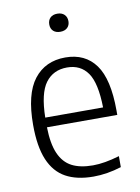

<svg xmlns="http://www.w3.org/2000/svg" viewBox="-86 -811 642 878"><g transform="rotate(-10 235.0 -372.0)"><path d="M432 -249.5H105.5Q107 -172.5 127 -127Q147 -81.5 185.2 -61.5Q223.5 -41.5 283 -41.5Q336.5 -41.5 406.5 -62.5V-11.5Q339.5 9.5 277 9.5Q199.5 9.5 148.2 -18.8Q97 -47 71 -108.8Q45 -170.5 45 -271Q45 -414 97.5 -481.8Q150 -549.5 243 -549.5Q335 -549.5 383.5 -482.5Q432 -415.5 432 -270ZM105.5 -294.5H374Q372 -408 338.8 -455.5Q305.5 -503 243 -503Q179 -503 143.2 -455.2Q107.5 -407.5 105.5 -294.5ZM197.5 -710.5Q197.5 -730 209.2 -741.5Q221 -753 242 -753Q262.5 -753 274.5 -741.5Q286.5 -730 286.5 -710.5Q286.5 -691.5 274.5 -680.2Q262.5 -669 242 -669Q221 -669 209.2 -680.2Q197.5 -691.5 197.5 -710.5Z"/></g></svg>

Font: Encode Sans Semi Condensed Light
Style: Regular
Weight: 300
Width: 4
Designer: Multiple Designers
Foundry: Impallari Type
Version: Version 2.000